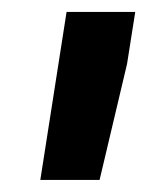

<svg xmlns="http://www.w3.org/2000/svg" viewBox="-20 -770 246 321"><path d="M192.4 -663.1 146.5 -469.2H47.4L91.3 -750H206.1Z"/></svg>

Font: Mardoto Black
Style: Italic
Weight: 900
Italic angle: -12°
Designer: Christian Robertson, Vahan Hovhannisyan
Foundry: Google
Version: Version 1.000